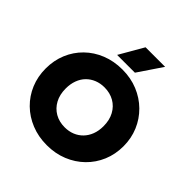

<svg xmlns="http://www.w3.org/2000/svg" viewBox="-243 -1114 1309 1309"><g transform="rotate(45 411.5 -460.0)"><path d="M411.5 15Q330 15 261.5 -12.8Q193 -40.5 142.5 -90Q92 -139.5 64.2 -206Q36.5 -272.5 36.5 -350Q36.5 -428 64.2 -494.5Q92 -561 142.5 -610.5Q193 -660 261.5 -687.5Q330 -715 411.5 -715Q493 -715 561.2 -687Q629.5 -659 680.2 -609Q731 -559 759 -492.8Q787 -426.5 787 -350Q787 -272.5 759 -206Q731 -139.5 680.2 -90Q629.5 -40.5 561.2 -12.8Q493 15 411.5 15ZM411.5 -157.5Q451.5 -157.5 484.8 -171Q518 -184.5 542.5 -209.8Q567 -235 580.5 -270.5Q594 -306 594 -350Q594 -409 570.5 -452.2Q547 -495.5 505.8 -519Q464.5 -542.5 411.5 -542.5Q372 -542.5 338.5 -529Q305 -515.5 280.5 -490.5Q256 -465.5 242.8 -429.8Q229.5 -394 229.5 -350Q229.5 -291 253 -247.8Q276.5 -204.5 317.5 -181Q358.5 -157.5 411.5 -157.5ZM315.5 -759.5 416 -933.5H604.5L487 -759.5Z"/></g></svg>

Font: Geologica ExtraBold
Style: Regular
Weight: 800
Designer: Sindre Bremnes, Frode Helland
Foundry: Monokrom Skriftforlag AS
Version: Version 1.010;gftools[0.9.28]